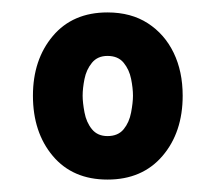

<svg xmlns="http://www.w3.org/2000/svg" viewBox="-20 -749 347 309"><path d="M153 -460Q97 -460 65 -498Q33 -536 33 -595Q33 -653 65 -691Q97 -729 153 -729Q191 -729 218 -711.5Q245 -694 259.5 -664Q274 -634 274 -595Q274 -536 241.5 -498Q209 -460 153 -460ZM153 -530Q170 -530 179 -541Q188 -552 191 -568Q194 -584 194 -595Q194 -607 191 -622Q188 -637 179 -648Q170 -659 153 -659Q137 -659 128 -648Q119 -637 116 -622Q113 -607 113 -595Q113 -584 116 -568Q119 -552 128 -541Q137 -530 153 -530Z"/></svg>

Font: Kreon
Style: Regular
Weight: 400
Designer: Julia Petretta
Foundry: Julia Petretta and Eli Heuer
Version: Version 2.002